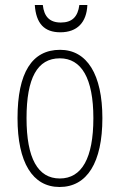

<svg xmlns="http://www.w3.org/2000/svg" viewBox="-20 -737 479 767"><path d="M221 -608C289 -608 326 -648 329 -717H297C291 -670 268 -647 223 -647C178 -647 156 -671 151 -717H119C124 -643 157 -608 221 -608ZM218 10C328 10 389 -88 389 -265C389 -439 328 -538 220 -538C108 -538 50 -447 50 -265C50 -88 110 10 218 10ZM219 -24C131 -24 86 -105 86 -265C86 -425 129 -504 219 -504C305 -504 353 -425 353 -265C353 -106 307 -24 219 -24Z"/></svg>

Font: Kathrein 37 Thin Condensed
Style: Regular
Weight: 250
Width: 3
Designer: Lazydogs Typefoundry, based on Open Sans by Ascender Corporation
Foundry: Lazydogs Typefoundry
Version: Version 1.003;PS 001.003;hotconv 1.0.88;makeotf.lib2.5.64775